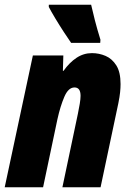

<svg xmlns="http://www.w3.org/2000/svg" viewBox="-33 -786 544 806"><path d="M-13.2 0 105 -553.2H232.9L231 -488.8H233.9Q258.3 -523.4 288.1 -543.2Q317.9 -563 353 -563Q382.8 -563 410.2 -551.3Q437.5 -539.6 455.3 -511.5Q473.1 -483.4 473.1 -433.1Q473.1 -418 471.2 -398.7Q469.2 -379.4 463.9 -353L389.2 0H229L293.9 -308.1Q298.3 -329.6 301.8 -350.1Q305.2 -370.6 305.2 -383.8Q305.2 -418.9 279.8 -418.9Q253.9 -418.9 237.1 -379.6Q220.2 -340.3 208 -285.2L147.9 0ZM265.6 -606Q253.9 -622.6 235.1 -651.4Q216.3 -680.2 198.7 -709.5Q181.2 -738.8 171.9 -756.8V-766.1H349.6Q356 -737.8 365.2 -701.4Q374.5 -665 388.7 -619.1L387.7 -606Z"/></svg>

Font: Open Sans Condensed ExtraBold
Style: Italic
Weight: 800
Width: 3
Italic angle: -12°
Designer: Monotype Design Team
Foundry: Monotype Imaging Inc.
Version: Version 3.003; ttfautohint (v1.8.4)